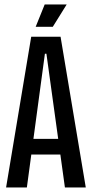

<svg xmlns="http://www.w3.org/2000/svg" viewBox="-20 -821 402 841"><path d="M6.7 0 116.7 -660H245.3L355.7 0H264.3L183.3 -585.7H176.7L97.7 0ZM89.3 -144V-212.7H268.3V-144ZM211.3 -703.7H136.3L175.7 -801.3H272Z"/></svg>

Font: Bricolage Grotesque 96pt ExtraBold Condensed
Style: Regular
Weight: 800
Width: 3
Version: Version 1.001;gftools[0.9.33.dev8+g029e19f]